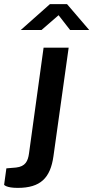

<svg xmlns="http://www.w3.org/2000/svg" viewBox="-96 -748 454 934"><path d="M245 -602H338L230 -728H147L5 -602H106L189 -674ZM164 12 238 -516H116L45 -1C40 35 28 62 -18 67L-65 71L-76 151C-76 151 -66 166 -10 166C101 166 149 118 164 12Z"/></svg>

Font: United Sans SemiBold
Style: Italic
Weight: 600
Italic angle: -8°
Designer: Pablo Impallari, Rodrigo Fuenzalida (Modified by Dan O. Williams)
Version: Version 1.000;PS 001.000;hotconv 1.0.88;makeotf.lib2.5.64775